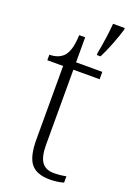

<svg xmlns="http://www.w3.org/2000/svg" viewBox="-148 -815 604 880"><g transform="rotate(20 154.0 -375.0)"><path d="M215 10Q151 10 123 -24Q95 -58 95 -142V-500H18V-527Q60 -527 85 -551Q97 -563 105.5 -587.5Q114 -612 116 -658H145V-536H273V-500H145V-135Q145 -75 164 -49.5Q183 -24 222 -24Q253 -24 282 -30V1Q250 10 215 10ZM223 -610Q230 -646 236 -688Q242 -730 244 -760H301V-752Q292 -721 275 -677Q258 -633 241 -600H223Z"/></g></svg>

Font: Noto Serif Tibetan ExtraLight
Style: Regular
Weight: 200
Designer: Monotype Design Team
Foundry: Monotype Imaging Inc.
Version: Version 2.103; ttfautohint (v1.8.4.7-5d5b)